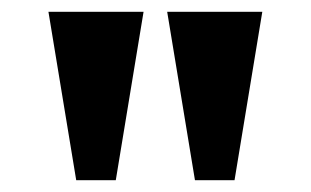

<svg xmlns="http://www.w3.org/2000/svg" viewBox="-20 -734 526 325"><path d="M109 -429H176L223 -714H62ZM310 -429H377L424 -714H263Z"/></svg>

Font: Noto Serif Ethiopic ExtraCondensed Black
Style: Regular
Weight: 900
Width: 2
Designer: Monotype Design Team
Foundry: Monotype Imaging Inc.
Version: Version 2.102